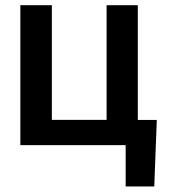

<svg xmlns="http://www.w3.org/2000/svg" viewBox="-20 -548 669 725"><path d="M56.8 0V-528.4H175.8V-95.5H382.5V-528.4H500.4V-95.2H572.1L562.5 156.2H454.5V0Z"/></svg>

Font: Interface Medium
Style: Regular
Weight: 500
Designer: Rasmus Andersson
Foundry: rsms
Version: Version 1.8